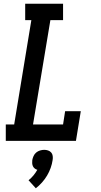

<svg xmlns="http://www.w3.org/2000/svg" viewBox="-20 -755 540 1029"><path d="M11 0V-88H56L148 -647H115V-735H318V-647H250L157 -88H318L329 -159H413L387 0ZM172 254 133 211Q148 199 159.5 185Q171 171 180 155Q172 153 165.5 147.5Q159 142 156 135Q153 128 152.5 119.5Q152 111 153 103Q155 92 160 81Q165 70 174 62.5Q183 55 194.5 51.5Q206 48 217 48Q228 48 238 51.5Q248 55 254.5 62.5Q261 70 262.5 81Q264 92 262 103Q259 124 251.5 145Q244 166 232.5 185.5Q221 205 205.5 222.5Q190 240 172 254Z"/></svg>

Font: Iosevka Slab Semibold Oblique
Style: Regular
Weight: 600
Italic angle: -9°
Monospace: yes
Designer: Belleve Invis
Foundry: Belleve Invis
Version: Version 11.1.1; ttfautohint (v1.8.3)